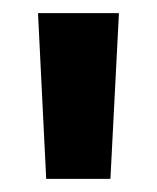

<svg xmlns="http://www.w3.org/2000/svg" viewBox="-20 -681 240 293"><path d="M161.5 -661 148.5 -408H50.5L38 -661Z"/></svg>

Font: Anek Malayalam Medium SemiBold
Style: Regular
Weight: 600
Version: Version 1.003